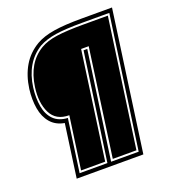

<svg xmlns="http://www.w3.org/2000/svg" viewBox="-120 -683 751 831"><g transform="rotate(-20 255.0 -268.0)"><path d="M92 54 126 -190Q86 -197 63 -224Q40 -251 33 -292Q26 -333 32 -381Q40 -440 66 -484Q92 -528 138 -555Q171 -574 220.5 -582Q270 -590 349 -590H489L399 54ZM112 36H240L310 -458H327L257 36H384L470 -572H347Q268 -572 222.5 -565Q177 -558 144 -540Q65 -491 50 -381Q44 -334 51 -294.5Q58 -255 81.5 -231.5Q105 -208 146 -206ZM122 27 156 -215Q95 -215 71.5 -263Q48 -311 58 -381Q73 -487 148 -532Q178 -550 224 -556.5Q270 -563 346 -563H460L377 27H268L337 -467H302L233 27Z"/></g></svg>

Font: Alumni Sans Collegiate One
Style: Italic
Weight: 400
Italic angle: -8°
Designer: Robert E. Leuschke
Foundry: Robert E. Leuschke
Version: Version 1.100